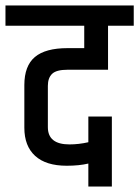

<svg xmlns="http://www.w3.org/2000/svg" viewBox="-49 -676 509 702"><path d="M40 -209V-365Q40 -435 78.5 -467.5Q117 -500 198 -500H259V-582H-29V-656H440V-582H346V-421H198Q157 -421 141.5 -406Q126 -391 126 -362V-211Q126 -148 205 -148Q239 -148 274 -156V-250H360V6H274V-78Q240 -70 195 -70Q119 -70 79.5 -106Q40 -142 40 -209Z"/></svg>

Font: Khand Medium
Style: Regular
Weight: 500
Designer: Devanagari: Sanchit Sawaria, Jyotish Sonowal; Latin: Satya Rajpurohit
Foundry: Indian Type Foundry
Version: Version 1.100;PS 1.0;hotconv 1.0.78;makeotf.lib2.5.61930; tt